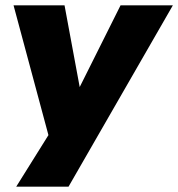

<svg xmlns="http://www.w3.org/2000/svg" viewBox="-20 -523 671 723"><path d="M41 180 181 -44 174 29 31 -503H223L282 -185H275L434 -503H631L238 180Z"/></svg>

Font: Nunito Sans 8pt Black
Style: Italic
Weight: 900
Italic angle: -9°
Version: Version 3.101;gftools[0.9.27]